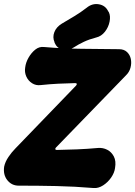

<svg xmlns="http://www.w3.org/2000/svg" viewBox="-44 -926 682 968"><path d="M83 -586Q86 -611 100 -635.5Q114 -660 134 -676Q154 -692 178 -689Q271 -681 366.5 -680Q462 -679 556 -678Q581 -678 596 -664Q611 -650 615.5 -629Q620 -608 614 -585Q608 -562 590 -545L238 -182Q234 -178 235 -174Q236 -170 242 -170Q294 -171 344.5 -173Q395 -175 450 -180Q475 -182 496.5 -171Q518 -160 530 -137Q542 -114 536 -79Q533 -55 516.5 -31Q500 -7 476 8.5Q452 24 428 22Q332 14 240 12Q148 10 50 10Q15 10 -7 -17.5Q-29 -45 -23 -86Q-18 -110 -1.5 -134.5Q15 -159 34 -178L339 -494Q344 -499 343 -503Q342 -507 335 -507Q292 -506 250 -504Q208 -502 161 -497Q137 -494 117.5 -506.5Q98 -519 88.5 -540.5Q79 -562 83 -586ZM328 -687Q298 -668 270.5 -675.5Q243 -683 231 -711V-713Q220 -738 230 -764Q240 -790 268 -807Q300 -826 331 -844.5Q362 -863 393 -887Q421 -910 454 -904.5Q487 -899 501 -870L505 -864Q514 -845 508.5 -817Q503 -789 485 -766Q467 -743 441 -737Q406 -728 378.5 -715Q351 -702 328 -687Z"/></svg>

Font: Winky Sans ExtraBold
Style: Italic
Weight: 800
Italic angle: -8.97852°
Designer: Simon Atzbach
Foundry: typofactur
Version: Version 1.205